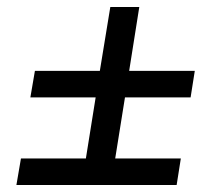

<svg xmlns="http://www.w3.org/2000/svg" viewBox="-20 -581 624 550"><path d="M486 -51H27L40 -127H226L254 -302H67L80 -378H266L296 -561H379L350 -378H538L526 -302H338L310 -127H498Z"/></svg>

Font: Georama ExtraExtended
Style: Italic
Weight: 400
Width: 8
Italic angle: -9°
Designer: Jean-Baptiste Levee
Foundry: Production Type
Version: Version 1.000